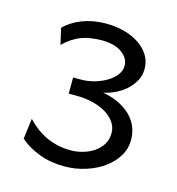

<svg xmlns="http://www.w3.org/2000/svg" viewBox="-79 -872 569 618"><g transform="rotate(15 205.0 -563.5)"><path d="M166.5 -607.9Q192.4 -607.9 215.1 -614.7Q237.8 -621.6 255.1 -632.3Q272.5 -643.1 282.7 -657Q293 -670.9 293 -686Q293 -702.1 284.9 -713.6Q276.9 -725.1 264.2 -732.9Q251.5 -740.7 235.6 -744.1Q219.7 -747.6 204.1 -747.6Q184.1 -747.6 167 -745.1Q149.9 -742.7 134.5 -737.1Q119.1 -731.4 104.7 -721.9Q90.3 -712.4 76.2 -698.7L64 -752.4Q74.2 -763.2 88.9 -772.7Q103.5 -782.2 121.1 -789.1Q138.7 -795.9 158.9 -799.6Q179.2 -803.2 200.7 -803.2Q232.4 -803.2 261 -795.7Q289.6 -788.1 311 -773.9Q332.5 -759.8 345.2 -739.5Q357.9 -719.2 357.9 -693.8Q357.9 -671.9 347.7 -653.6Q337.4 -635.3 321.5 -621.3Q305.7 -607.4 286.1 -598.4Q266.6 -589.4 248.5 -585.9Q260.3 -584 274.7 -579.8Q289.1 -575.7 303 -568.8Q316.9 -562 329.8 -552.2Q342.8 -542.5 353 -529.1Q363.3 -515.6 369.1 -498.8Q375 -481.9 375 -460.4Q375 -432.6 359.9 -407.7Q344.7 -382.8 319.1 -364.3Q293.5 -345.7 259.5 -335Q225.6 -324.2 189 -324.2Q143.1 -324.2 105 -338.6Q66.9 -353 40 -376.5L48.8 -444.8Q62.5 -430.2 78.6 -418Q94.7 -405.8 113 -397.2Q131.3 -388.7 151.9 -384Q172.4 -379.4 195.8 -379.4Q214.8 -379.4 235.1 -385Q255.4 -390.6 271.5 -401.4Q287.6 -412.1 298.1 -428.5Q308.6 -444.8 308.6 -466.8Q308.6 -486.3 297.6 -502.4Q286.6 -518.6 267.6 -530Q248.5 -541.5 222.7 -547.9Q196.8 -554.2 166.5 -554.2H142.6V-607.9Z"/></g></svg>

Font: Andika New Basic
Style: Regular
Weight: 400
Designer: Victor Gaultney, Annie Olsen, Julie Remington, Don Collingsworth, Eric Hays
Foundry: SIL International
Version: Version 5.500